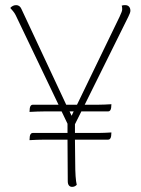

<svg xmlns="http://www.w3.org/2000/svg" viewBox="-20 -720 548 748"><path d="M488 -678C488 -692 480 -700 468 -700C463 -700 459 -700 454 -698C456 -694 456 -688 456 -683C456 -678 453 -670 446 -655L280 -312H238L63 -686C59 -695 52 -700 43 -700C34 -700 26 -696 20 -689C25 -683 36 -672 41 -661L208 -312H107C101 -312 97 -306 96 -298L95 -284C108 -285 142 -286 155 -286H220L243 -238V-202H107C101 -202 97 -196 96 -188L95 -174C108 -175 142 -176 155 -176H243L244 -14C244 0 250 8 261 8C270 8 275 4 279 0C275 -16 273 -45 273 -87L272 -176H402C408 -176 412 -182 413 -190L414 -204C404 -203 372 -202 362 -202H272V-236L297 -286H402C408 -286 412 -292 413 -300L414 -314C404 -313 372 -312 362 -312H310L480 -655C485 -665 488 -673 488 -678ZM259 -269 251 -286H267Z"/></svg>

Font: Arima Koshi Thin
Style: Regular
Weight: 250
Designer: Joana Correia and Natanael Gama
Foundry: NDISCOVER
Version: Version 1.019;PS 001.019;hotconv 1.0.88;makeotf.lib2.5.64775